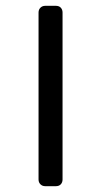

<svg xmlns="http://www.w3.org/2000/svg" viewBox="-20 -635 347 660"><path d="M135.5 5Q125.5 5 119 -1.5Q112.5 -8 112.5 -18V-592Q112.5 -602 119 -608.5Q125.5 -615 135.5 -615H172Q183 -615 189 -608.5Q195 -602 195 -592V-18Q195 -8 189 -1.5Q183 5 172 5Z"/></svg>

Font: Rubik Light
Style: Regular
Weight: 300
Designer: Hubert and Fischer
Foundry: Hubert and Fischer
Version: Version 2.300;gftools[0.9.30]